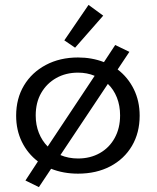

<svg xmlns="http://www.w3.org/2000/svg" viewBox="-20 -702 640 785"><path d="M139 63 84 36 135 -42Q93 -74 69.5 -122Q46 -170 46 -229Q46 -299 78 -352.5Q110 -406 167.5 -436.5Q225 -467 299 -467Q356 -467 405 -448L451 -518L509 -490L461 -418Q503 -386 527 -337.5Q551 -289 551 -229Q551 -159 519.5 -105.5Q488 -52 431 -22Q374 8 299 8Q239 8 189 -12ZM126 -230Q126 -191 139 -158.5Q152 -126 175 -103L367 -392Q336 -405 299 -405Q249 -405 210 -383Q171 -361 148.5 -322Q126 -283 126 -230ZM299 -54Q349 -54 388 -76Q427 -98 449 -138Q471 -178 471 -230Q471 -270 458 -303Q445 -336 421 -359L227 -68Q260 -54 299 -54ZM287 -507 243 -537 342 -682 402 -638Z"/></svg>

Font: Inconsolata Expanded
Style: Regular
Weight: 400
Width: 7
Monospace: yes
Designer: Raph Levien, Cyreal, Brenton Simpson
Foundry: Raph Levien, Cyreal, Google
Version: Version 3.000; ttfautohint (v1.8.2.53-6de2)